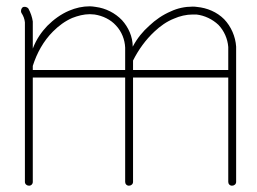

<svg xmlns="http://www.w3.org/2000/svg" viewBox="-20 -592 814 609"><path d="M59 -512V-15C59 -8 65 -3 72 -3C79 -3 84 -8 84 -15V-346H377V-15C377 -8 382 -3 389 -3C396 -3 402 -8 402 -15V-346H704V-15C704 -8 709 -3 716 -3C723 -3 729 -8 729 -15V-444C727 -476 713 -508 691 -531C668 -554 637 -567 605 -570C600 -571 595 -571 591 -571C567 -571 543 -566 522 -556C496 -545 473 -529 453 -510C433 -492 416 -472 401 -444C401 -476 387 -506 367 -528C345 -551 315 -566 284 -570C277 -571 271 -572 265 -572C242 -572 220 -567 199 -558C173 -547 150 -530 130 -510C112 -491 96 -469 84 -438V-512C84 -516 84 -520 84 -524C82 -538 77 -552 70 -565C66 -570 58 -572 52 -569C47 -565 45 -557 48 -551C54 -542 58 -532 59 -521C59 -518 59 -515 59 -512ZM84 -370V-383C97 -424 118 -462 148 -492C166 -510 186 -525 209 -535C227 -542 246 -547 265 -547C270 -547 275 -546 280 -546C306 -542 331 -530 348 -511C366 -492 376 -466 377 -441V-370ZM402 -370V-400C419 -434 442 -466 470 -492C488 -509 509 -524 532 -533C550 -541 571 -546 591 -546C595 -546 599 -546 603 -546C629 -543 654 -531 673 -513C691 -494 702 -469 704 -443V-370Z"/></svg>

Font: LS
Style: LightAlt
Weight: 250
Designer: BSozoo
Foundry: BSozoo
Version: Version 001.000